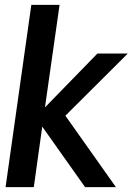

<svg xmlns="http://www.w3.org/2000/svg" viewBox="-20 -770 550 790"><path d="M2.9 0 108.9 -750H225.1L165 -328.1L380.9 -549.8H505.9L249 -293.9L457 0H330.1L153.8 -249L119.1 0Z"/></svg>

Font: Oakes Grotesk
Style: Medium Italic
Weight: 500
Designer: Samuel Oakes
Foundry: Samuel Oakes
Version: Version 1.0 | wf-rip DC20170320